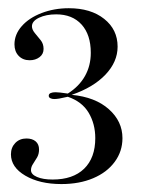

<svg xmlns="http://www.w3.org/2000/svg" viewBox="-20 -714 352 479"><path d="M133.1 -254.8Q79 -254.8 43.1 -275.8Q7.3 -296.8 7.3 -329Q7.3 -346 18.1 -357.3Q29 -368.5 46 -368.5Q60.5 -368.5 69 -361.3Q77.4 -354 77.4 -341.1Q77.4 -329.8 72.6 -321.4Q67.7 -312.9 62.5 -305.2Q57.3 -297.6 57.3 -289.5Q57.3 -279 72.2 -272.6Q87.1 -266.1 111.3 -266.1Q162.1 -266.1 189.9 -293.1Q217.7 -320.2 217.7 -369.4Q217.7 -404.8 201.2 -432.7Q184.7 -460.5 149.2 -472.6Q135.5 -469.4 127.8 -468.1Q120.2 -466.9 115.3 -466.9Q109.7 -466.9 105.6 -469Q101.6 -471 101.6 -475Q101.6 -479.8 106.5 -481.9Q111.3 -483.9 118.5 -483.9Q123.4 -483.9 130.2 -483.1Q137.1 -482.3 149.2 -480.6Q177.4 -498.4 191.9 -524.2Q206.5 -550 206.5 -582.3Q206.5 -627.4 183.5 -652.8Q160.5 -678.2 120.2 -678.2Q95.2 -678.2 77.4 -669.8Q59.7 -661.3 59.7 -648.4Q59.7 -640.3 66.9 -631.5Q74.2 -622.6 81.5 -613.7Q88.7 -604.8 88.7 -591.9Q88.7 -579 78.6 -571.4Q68.5 -563.7 54 -563.7Q37.1 -563.7 26.6 -574.6Q16.1 -585.5 16.1 -603.2Q16.1 -628.2 34.3 -648.8Q52.4 -669.4 83.9 -681.5Q115.3 -693.5 151.6 -693.5Q206.5 -693.5 239.9 -666.9Q273.4 -640.3 273.4 -597.6Q273.4 -559.7 243.1 -527.8Q212.9 -496 158.9 -477.4Q217.7 -471.8 251.6 -441.5Q285.5 -411.3 285.5 -369.4Q285.5 -336.3 266.1 -310.1Q246.8 -283.9 212.5 -269.4Q178.2 -254.8 133.1 -254.8Z"/></svg>

Font: Playfair 144pt SemiCondensed Light
Style: Regular
Weight: 300
Width: 4
Designer: Claus Eggers Sørensen
Foundry: Claus Eggers Sørensen
Version: Version 2.203